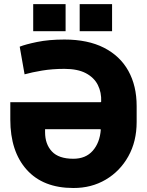

<svg xmlns="http://www.w3.org/2000/svg" viewBox="-20 -916 723 946"><path d="M341.3 10.3Q192.4 10.3 111.6 -79.8Q30.8 -169.9 30.8 -327.1V-412.6H476.1L478.5 -415Q480.5 -460.4 462.2 -497.1Q443.8 -533.7 403.3 -555.2Q362.8 -576.7 297.4 -576.7Q237.8 -576.7 188 -568.4Q138.2 -560.1 101.1 -549.8L77.1 -686Q105 -697.3 162.6 -709.2Q220.2 -721.2 297.4 -721.2Q413.1 -721.2 492.4 -680.7Q571.8 -640.1 612.5 -566.7Q653.3 -493.2 653.3 -393.6V-314.9Q653.3 -219.2 612.3 -145.8Q571.3 -72.3 500.7 -30.8Q430.2 10.7 341.3 10.3ZM341.3 -133.8Q402.3 -133.8 437 -173.3Q471.7 -212.9 476.6 -276.4L475.1 -279.3H202.1V-264.6Q202.1 -205.6 235.8 -169.7Q269.5 -133.8 341.3 -133.8ZM372.6 -762.2V-895.5H532.2V-762.2ZM143.6 -762.2V-895.5H303.2V-762.2Z"/></svg>

Font: Roboto Slab Black
Style: Regular
Weight: 900
Designer: Google
Version: Version 2.000; ttfautohint (v1.8.1.43-b0c9)